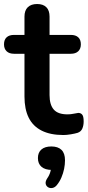

<svg xmlns="http://www.w3.org/2000/svg" viewBox="-27 -663 437 957"><path d="M289 10Q224 10 180.5 -12Q137 -34 116 -76.5Q95 -119 95 -182V-395H43Q19 -395 6 -407.5Q-7 -420 -7 -442Q-7 -465 6 -477Q19 -489 43 -489H95V-580Q95 -611 111.5 -627Q128 -643 158 -643Q188 -643 204 -627Q220 -611 220 -580V-489H326Q350 -489 363 -477Q376 -465 376 -442Q376 -420 363 -407.5Q350 -395 326 -395H220V-189Q220 -141 241 -117Q262 -93 309 -93Q326 -93 339 -96Q352 -99 362 -100Q374 -101 382 -92.5Q390 -84 390 -58Q390 -38 383.5 -22.5Q377 -7 360 -1Q347 3 326 6.5Q305 10 289 10ZM256 260Q246 272 233.5 274Q221 276 211.5 269.5Q202 263 200.5 251.5Q199 240 209 225Q219 211 224 193.5Q229 176 229 163L232 184Q198 184 180 168.5Q162 153 162 125Q162 97 179.5 82Q197 67 229 67Q262 67 279.5 84Q297 101 297 136Q297 157 292.5 179Q288 201 279 222Q270 243 256 260Z"/></svg>

Font: Nunito ExtraLight
Style: Bold
Weight: 700
Version: Version 3.602